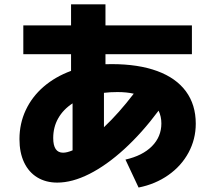

<svg xmlns="http://www.w3.org/2000/svg" viewBox="-20 -799 978 872"><path d="M85.9 -683.6H302.7V-779.3H459V-683.6H851.6V-552.7H459V-507.3L487.3 -507.8Q608.4 -507.8 694.1 -476.3Q779.8 -444.8 824.5 -384Q869.1 -323.2 869.1 -237.3Q869.1 -167 836.4 -106.2Q803.7 -45.4 744.6 -3.9Q685.5 37.6 609.4 52.7L549.8 -74.2Q627.4 -91.8 670.2 -135Q712.9 -178.2 712.9 -238.3Q712.9 -270 700.2 -296.4Q625 -195.3 544.4 -121.8Q463.9 -48.3 386 -9Q308.1 30.3 240.2 30.3Q188 30.3 149.2 6.6Q110.4 -17.1 89.4 -61.5Q68.4 -106 68.4 -167Q68.4 -237.8 96.9 -298.8Q125.5 -359.9 178.2 -405.3Q231 -450.7 302.7 -477.1V-552.7H85.9ZM266.6 -105.5Q284.2 -105.5 309.6 -116.2V-329.6Q267.1 -301.8 244.4 -261.7Q221.7 -221.7 221.7 -171.9Q221.7 -105.5 266.6 -105.5ZM587.4 -373.5Q554.7 -380.9 513.7 -380.9Q479.5 -380.9 452.1 -377.4V-221.2Q520 -285.2 587.4 -373.5Z"/></svg>

Font: Pretendard JP Black
Style: Regular
Weight: 900
Designer: Base glyphs from Inter by Rasmus Andersson; Hangeul glyphs from Noto Sans CJK(Source Han Sans) by Jang Soo-young and Kan
Foundry: Kil Hyung-jin
Version: Version 1.309